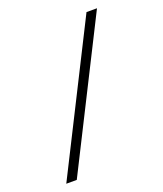

<svg xmlns="http://www.w3.org/2000/svg" viewBox="-138 -813 790 929"><g transform="rotate(-20 257.0 -348.5)"><path d="M418 -722H472L96 25H42Z"/></g></svg>

Font: Bai Jamjuree Light
Style: Regular
Weight: 300
Designer: Katatrad Aksorn Co.,Ltd.
Foundry: Cadson Demak Co.,Ltd.
Version: Version 1.000; ttfautohint (v1.6)